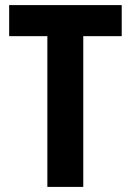

<svg xmlns="http://www.w3.org/2000/svg" viewBox="-20 -734 514 754"><path d="M307 0V-592H458V-714H16V-592H166V0Z"/></svg>

Font: Noto Sans Thai Looped Condensed
Style: Bold
Weight: 700
Width: 3
Designer: Sasikarn Vongin, Ben Mitchell
Foundry: The Fontpad Ltd
Version: Version 1.001